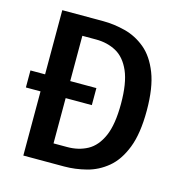

<svg xmlns="http://www.w3.org/2000/svg" viewBox="-104 -797 858 893"><g transform="rotate(15 325.0 -350.0)"><path d="M87 0V-309H16.5V-391H87V-700H283.5Q336.5 -700 390.2 -686.2Q444 -672.5 488.8 -635.5Q533.5 -598.5 560.5 -529.5Q587.5 -460.5 587.5 -350Q587.5 -239.5 560.5 -170.5Q533.5 -101.5 488.8 -64.5Q444 -27.5 390.2 -13.8Q336.5 0 283.5 0ZM208 -91H274Q328.5 -91 371.2 -114.2Q414 -137.5 438.8 -194Q463.5 -250.5 463.5 -350Q463.5 -449.5 438.8 -506Q414 -562.5 371.2 -585.8Q328.5 -609 274 -609H208V-391H334V-309H208Z"/></g></svg>

Font: Trispace Medium
Style: Regular
Weight: 500
Designer: Tyler Finck
Foundry: Etcetera Type Company
Version: Version 1.210; ttfautohint (v1.8.3)